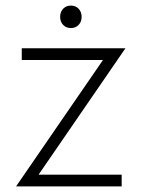

<svg xmlns="http://www.w3.org/2000/svg" viewBox="-20 -668 508 688"><path d="M37.5 0 370 -483.5 372.5 -453H58V-495H429.5L96.5 -10.5L81.5 -42H416V0ZM234 -567.5Q217 -567.5 206.2 -578.8Q195.5 -590 195.5 -607.5Q195.5 -625 206.2 -636.5Q217 -648 234 -648Q251 -648 261.8 -636.5Q272.5 -625 272.5 -607.5Q272.5 -590 261.8 -578.8Q251 -567.5 234 -567.5Z"/></svg>

Font: Russolo 10pt ExtraLight
Style: Regular
Weight: 200
Designer: Micah Stupak-Hahn
Version: Version 1.000